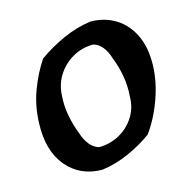

<svg xmlns="http://www.w3.org/2000/svg" viewBox="-84 -601 689 696"><g transform="rotate(-15 260.5 -253.0)"><path d="M218 12Q135 12 85 -47.5Q35 -107 39 -210Q41 -274 62 -330.5Q83 -387 114 -433Q157 -464 209 -487.5Q261 -511 314 -518Q366 -518 407.5 -492.5Q449 -467 471.5 -419.5Q494 -372 492 -305Q490 -245 467.5 -182Q445 -119 409 -69Q370 -40 320 -17.5Q270 5 218 12ZM227 -70Q268 -70 303.5 -89.5Q339 -109 360.5 -143Q382 -177 382 -220Q385 -257 378.5 -295Q372 -333 359 -365Q341 -425 302 -435Q260 -435 225 -415Q190 -395 168.5 -361.5Q147 -328 145 -286Q142 -248 149 -210.5Q156 -173 169 -140Q188 -81 227 -70Z"/></g></svg>

Font: Labrada SemiBold
Style: Italic
Weight: 600
Italic angle: -7°
Designer: Mercedes Jáuregui
Foundry: Omnibus-Type Team
Version: Version 1.000; ttfautohint (v1.8.4.7-5d5b)